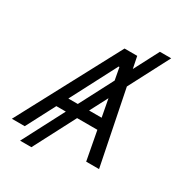

<svg xmlns="http://www.w3.org/2000/svg" viewBox="-229 -960 1113 1192"><g transform="rotate(30 328.0 -364.0)"><path d="M649.1 -819.6H568.2L475.9 -642.8L458.8 -727.3H367.9L-19.9 0H72.4L180 -206H247.9L92.3 92.3H173.3L328.8 -206H474.1L512.8 0H605.1L498.2 -530.5ZM220.9 -284.1 392 -612.2H397.7L414.1 -524.5L288.7 -284.1ZM369.7 -284.1 435.7 -410.5 459.5 -284.1Z"/></g></svg>

Font: Margiela Sans
Style: Italic
Weight: 400
Italic angle: -9.39999°
Designer: Stefan Endress, Andreas Faust
Version: Version 1.100;FEAKit 1.0